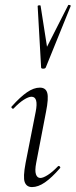

<svg xmlns="http://www.w3.org/2000/svg" viewBox="-20 -751 308 780"><path d="M110 9Q88 9 80.5 -11Q73 -31 84 -89L125 -297Q137 -358 108 -358Q96 -358 77 -346Q58 -334 36 -311Q33 -307 28.5 -311.5Q24 -316 28 -319Q62 -357 89.5 -376Q117 -395 142 -395Q166 -395 172 -373.5Q178 -352 167 -297L127 -89Q121 -58 126 -43Q131 -28 144 -28Q155 -28 174 -40Q193 -52 215 -75Q219 -79 223 -74.5Q227 -70 223 -67Q190 -29 162.5 -10Q135 9 110 9ZM147 -477 133 -726Q133 -729 139 -729.5Q145 -730 145 -727L171 -561L257 -730Q258 -732 263.5 -730.5Q269 -729 267 -726L166 -477Q164 -472 155.5 -472Q147 -472 147 -477Z"/></svg>

Font: Cormorant Light
Style: Italic
Weight: 300
Italic angle: -10°
Designer: Christian Thalmann (Catharsis Fonts)
Foundry: Catharsis Fonts
Version: Version 4.000